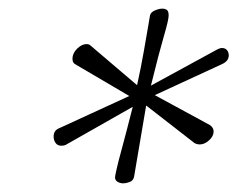

<svg xmlns="http://www.w3.org/2000/svg" viewBox="-20 -773 549 444"><path d="M279 -551 153 -625Q146 -630 148 -642Q150 -653 160 -662Q170 -671 180 -671Q186 -671 189 -668L297 -576Q306 -617 312.5 -654Q319 -691 323 -714.5Q327 -738 327 -738Q329 -745 338.5 -749Q348 -753 355 -753Q362 -753 366 -750Q370 -747 370 -737Q370 -727 359 -689.5Q348 -652 329 -575L483 -659Q489 -662 493 -662Q501 -662 505 -657Q509 -652 509 -645Q509 -632 494 -625L338 -553L465 -484Q474 -478 474 -469Q474 -458 463.5 -448.5Q453 -439 442 -439Q436 -439 430 -442L318 -529L290 -364Q288 -355 279.5 -352Q271 -349 265 -349Q258 -349 252 -352.5Q246 -356 246 -363Q246 -366 250 -383.5Q254 -401 260.5 -424.5Q267 -448 273 -471.5Q279 -495 283 -510.5Q287 -526 287 -526L132 -438Q128 -436 122 -436Q113 -436 108.5 -442.5Q104 -449 104 -457Q104 -472 118 -477Z"/></svg>

Font: Sedan
Style: Italic
Weight: 400
Italic angle: -13.8°
Designer: Sebastian Salazar
Foundry: Sebastian Salazar
Version: Version 1.100; ttfautohint (v1.8.4.7-5d5b)